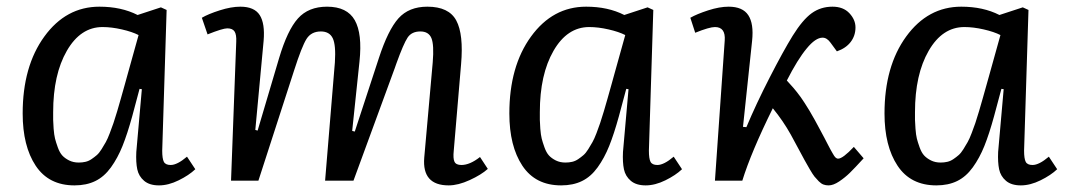

<svg xmlns="http://www.w3.org/2000/svg" viewBox="-20 -541 3196 575"><path d="M465.8 -89.8Q465.8 -65.9 470.7 -56.4Q475.6 -46.9 491.2 -46.9Q510.7 -46.9 540 -71.8L564.9 -34.2Q545.9 -16.1 515.1 -1Q484.4 14.2 456.1 14.2Q427.7 14.2 411.6 0.5Q395.5 -13.2 391.1 -33.9Q386.7 -54.7 388.2 -85.9L404.8 -273.9L397.9 -274.9L376 -192.9Q361.3 -139.6 346.9 -103.8Q332.5 -67.9 312.3 -39.8Q292 -11.7 265.4 1.2Q238.8 14.2 203.1 14.2Q126 14.2 86.9 -44.7Q47.9 -103.5 47.9 -201.2Q47.9 -342.3 112.8 -431.6Q177.7 -521 277.8 -521Q343.3 -521 392.1 -496.1L461.9 -519L479 -511.2ZM215.8 -54.2Q226.6 -54.2 236.1 -56.4Q245.6 -58.6 254.2 -64.5Q262.7 -70.3 269.8 -76.4Q276.9 -82.5 284.2 -94.2Q291.5 -106 296.9 -115.5Q302.2 -125 308.8 -142.3Q315.4 -159.7 319.8 -172.4Q324.2 -185.1 331.1 -208.3Q337.9 -231.4 342.3 -247.1Q346.7 -262.7 354.5 -290.5Q359.4 -308.1 361.8 -316.9L395 -436Q376 -445.8 345 -452.9Q314 -460 287.1 -460Q221.2 -460 180.2 -388.9Q139.2 -317.9 139.2 -205.1Q139.2 -189.5 139.2 -181.9Q139.2 -174.3 140.6 -155.5Q142.1 -136.7 144.8 -126Q147.5 -115.2 153.1 -99.6Q158.7 -84 166.5 -75.4Q174.3 -66.9 187 -60.5Q199.7 -54.2 215.8 -54.2Z M982.9 -354Q986.3 -405.8 976.6 -426.3Q966.8 -446.8 940.9 -446.8Q912.1 -446.8 897.9 -424.3Q883.8 -401.9 860.8 -330.1L753.9 0H671.9L687.5 -416Q688.5 -437.5 682.4 -446.8Q676.3 -456.1 660.6 -456.1Q647 -456.1 601.6 -438L584.5 -487.8Q603.5 -499 637.9 -510Q672.4 -521 699.7 -521Q741.7 -521 757.8 -495.8Q773.9 -470.7 769.5 -418.9L744.6 -151.9L751.5 -149.9L815.9 -367.2Q840.8 -450.7 872.3 -485.8Q903.8 -521 959.5 -521Q1019.5 -521 1042.5 -480.5Q1065.4 -439.9 1056.6 -356.9L1034.7 -148.9L1042.5 -147L1114.7 -367.2Q1142.1 -451.2 1173.3 -486.1Q1204.6 -521 1259.8 -521Q1324.2 -521 1346.4 -479.7Q1368.7 -438.5 1360.8 -348.1L1338.9 -89.8Q1336.4 -66.4 1341.1 -56.6Q1345.7 -46.9 1361.8 -46.9Q1387.2 -46.9 1417.5 -70.8L1440.9 -35.2Q1421.4 -17.6 1386.7 -1.7Q1352.1 14.2 1323.7 14.2Q1243.7 14.2 1250.5 -68.8L1275.9 -354Q1280.3 -406.7 1272 -426.8Q1263.7 -446.8 1238.8 -446.8Q1212.9 -446.8 1200.7 -428.5Q1188.5 -410.2 1167 -350.6Q1165.5 -346.2 1164.6 -343.8Q1163.6 -341.3 1162.4 -337.4Q1161.1 -333.5 1159.7 -330.1L1038.6 0H953.6Z M1923.3 -89.8Q1923.3 -65.9 1928.2 -56.4Q1933.1 -46.9 1948.7 -46.9Q1968.3 -46.9 1997.6 -71.8L2022.5 -34.2Q2003.4 -16.1 1972.7 -1Q1941.9 14.2 1913.6 14.2Q1885.3 14.2 1869.1 0.5Q1853 -13.2 1848.6 -33.9Q1844.2 -54.7 1845.7 -85.9L1862.3 -273.9L1855.5 -274.9L1833.5 -192.9Q1818.8 -139.6 1804.4 -103.8Q1790 -67.9 1769.8 -39.8Q1749.5 -11.7 1722.9 1.2Q1696.3 14.2 1660.6 14.2Q1583.5 14.2 1544.4 -44.7Q1505.4 -103.5 1505.4 -201.2Q1505.4 -342.3 1570.3 -431.6Q1635.3 -521 1735.4 -521Q1800.8 -521 1849.6 -496.1L1919.4 -519L1936.5 -511.2ZM1673.3 -54.2Q1684.1 -54.2 1693.6 -56.4Q1703.1 -58.6 1711.7 -64.5Q1720.2 -70.3 1727.3 -76.4Q1734.4 -82.5 1741.7 -94.2Q1749 -106 1754.4 -115.5Q1759.8 -125 1766.4 -142.3Q1772.9 -159.7 1777.3 -172.4Q1781.7 -185.1 1788.6 -208.3Q1795.4 -231.4 1799.8 -247.1Q1804.2 -262.7 1812 -290.5Q1816.9 -308.1 1819.3 -316.9L1852.5 -436Q1833.5 -445.8 1802.5 -452.9Q1771.5 -460 1744.6 -460Q1678.7 -460 1637.7 -388.9Q1596.7 -317.9 1596.7 -205.1Q1596.7 -189.5 1596.7 -181.9Q1596.7 -174.3 1598.1 -155.5Q1599.6 -136.7 1602.3 -126Q1605 -115.2 1610.6 -99.6Q1616.2 -84 1624 -75.4Q1631.8 -66.9 1644.5 -60.5Q1657.2 -54.2 1673.3 -54.2Z M2205.1 -161.1 2215.3 -160.2Q2244.1 -229 2284.9 -308.6Q2325.7 -388.2 2354 -434.1Q2383.8 -481.9 2410.9 -501.5Q2438 -521 2473.1 -521Q2505.4 -521 2523.7 -501.5Q2542 -481.9 2542 -459Q2542 -434.1 2527.6 -415.3Q2513.2 -396.5 2486.3 -387.2L2467.3 -413.1Q2456.5 -428.2 2443.4 -428.2Q2422.4 -428.2 2396 -396Q2368.7 -363.3 2336.4 -299.8Q2338.4 -297.4 2345.9 -289.3Q2353.5 -281.2 2356.4 -277.6Q2359.4 -273.9 2366.2 -265.6Q2373 -257.3 2377.9 -250.2Q2382.8 -243.2 2389.9 -232.4Q2397 -221.7 2404.5 -209Q2412.1 -196.3 2420.4 -181.2Q2428.7 -166 2436.5 -151.4Q2444.3 -136.7 2449.5 -127Q2454.6 -117.2 2459.5 -107.7Q2464.4 -98.1 2467.5 -92.5Q2470.7 -86.9 2473.6 -81.8Q2476.6 -76.7 2478.3 -74Q2480 -71.3 2482.2 -69.3Q2484.4 -67.4 2486.1 -66.7Q2487.8 -65.9 2490.2 -65.9Q2503.9 -65.9 2537.1 -101.1L2566.4 -66.9Q2539.6 -37.6 2525.1 -23.4Q2510.7 -9.3 2493.2 2.4Q2475.6 14.2 2461.4 14.2Q2453.1 14.2 2446.3 11.7Q2439.5 9.3 2432.1 2Q2424.8 -5.4 2419.4 -12Q2414.1 -18.6 2405 -34.2Q2396 -49.8 2389.6 -61.3Q2383.3 -72.8 2370.4 -96.9Q2357.4 -121.1 2348.1 -138.2Q2325.2 -179.2 2294.4 -216.8Q2229.5 -85.4 2203.1 0H2121.1L2150.4 -419.9Q2153.3 -460 2121.1 -460Q2104.5 -460 2062 -442.9L2047.4 -487.8Q2066.9 -499 2100.8 -510Q2134.8 -521 2162.1 -521Q2204.1 -521 2220.9 -495.6Q2237.8 -470.2 2232.4 -418.9Z M3046.9 -89.8Q3046.9 -65.9 3051.8 -56.4Q3056.6 -46.9 3072.3 -46.9Q3091.8 -46.9 3121.1 -71.8L3146 -34.2Q3127 -16.1 3096.2 -1Q3065.4 14.2 3037.1 14.2Q3008.8 14.2 2992.7 0.5Q2976.6 -13.2 2972.2 -33.9Q2967.8 -54.7 2969.2 -85.9L2985.8 -273.9L2979 -274.9L2957 -192.9Q2942.4 -139.6 2928 -103.8Q2913.6 -67.9 2893.3 -39.8Q2873 -11.7 2846.4 1.2Q2819.8 14.2 2784.2 14.2Q2707 14.2 2668 -44.7Q2628.9 -103.5 2628.9 -201.2Q2628.9 -342.3 2693.8 -431.6Q2758.8 -521 2858.9 -521Q2924.3 -521 2973.1 -496.1L3043 -519L3060.1 -511.2ZM2796.9 -54.2Q2807.6 -54.2 2817.1 -56.4Q2826.7 -58.6 2835.2 -64.5Q2843.8 -70.3 2850.8 -76.4Q2857.9 -82.5 2865.2 -94.2Q2872.6 -106 2877.9 -115.5Q2883.3 -125 2889.9 -142.3Q2896.5 -159.7 2900.9 -172.4Q2905.3 -185.1 2912.1 -208.3Q2918.9 -231.4 2923.3 -247.1Q2927.7 -262.7 2935.5 -290.5Q2940.4 -308.1 2942.9 -316.9L2976.1 -436Q2957 -445.8 2926 -452.9Q2895 -460 2868.2 -460Q2802.2 -460 2761.2 -388.9Q2720.2 -317.9 2720.2 -205.1Q2720.2 -189.5 2720.2 -181.9Q2720.2 -174.3 2721.7 -155.5Q2723.1 -136.7 2725.8 -126Q2728.5 -115.2 2734.1 -99.6Q2739.7 -84 2747.6 -75.4Q2755.4 -66.9 2768.1 -60.5Q2780.8 -54.2 2796.9 -54.2Z"/></svg>

Font: Literata Book
Style: Italic
Weight: 400
Italic angle: -3°
Designer: Latin by Veronika Burian and Jose Scaglione. Greek by Irene Vlachou. Cyrillic by Vera Evstafieva
Foundry: TypeTogether
Version: Version 1.003;PS 001.003;hotconv 1.0.88;makeotf.lib2.5.64775